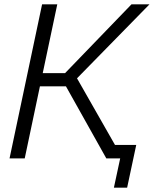

<svg xmlns="http://www.w3.org/2000/svg" viewBox="-20 -730 711 885"><path d="M335 -369 510 -62H608L566 135H505L534 0H470L284 -332H164L94 0H24L174 -710H244L177 -393H280L586 -710H669Z"/></svg>

Font: Raleway-v4020
Style: Italic
Weight: 400
Italic angle: -12°
Designer: Matt McInerney, Pablo Impallari, Rodrigo Fuenzalida
Foundry: Matt McInerney, Pablo Impallari, Rodrigo Fuenzalida
Version: Version 4.020;PS 004.020;hotconv 1.0.88;makeotf.lib2.5.64775